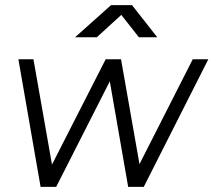

<svg xmlns="http://www.w3.org/2000/svg" viewBox="-20 -732 836 752"><path d="M139 0 52 -500H111L199 0ZM139 0 394 -500H454L200 0ZM482 0 395 -500H454L542 0ZM481 0 735 -500H796L543 0ZM274 -586 415 -712H496V-711L359 -586ZM524 -586 425 -712H427H497L596 -586Z"/></svg>

Font: Figtree Light Light
Style: Italic
Weight: 300
Italic angle: -9.5°
Version: Version 2.000